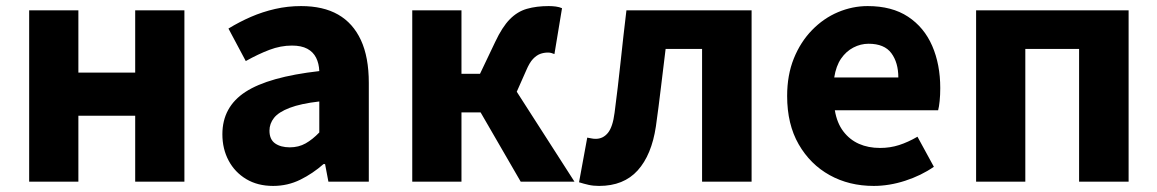

<svg xmlns="http://www.w3.org/2000/svg" viewBox="-20 -598 3809 632"><path d="M76 0V-564H238V-359H425V-564H587V0H425V-217H238V0Z M879 14Q828 14 790.5 -8.5Q753 -31 732.5 -69.5Q712 -108 712 -156Q712 -246 788 -295.5Q864 -345 1031 -364Q1030 -389 1020.5 -408Q1011 -427 991.5 -437.5Q972 -448 941 -448Q904 -448 867 -434Q830 -420 789 -397L732 -504Q768 -526 806 -542.5Q844 -559 885.5 -568.5Q927 -578 971 -578Q1044 -578 1093 -550Q1142 -522 1168 -466Q1194 -410 1194 -325V0H1061L1050 -58H1045Q1010 -27 968.5 -6.5Q927 14 879 14ZM934 -113Q963 -113 986 -126Q1009 -139 1031 -162V-264Q970 -257 933.5 -243Q897 -229 882 -210Q867 -191 867 -168Q867 -139 885.5 -126Q904 -113 934 -113Z M1337 0V-564H1499V-355H1560L1610 -460Q1633 -509 1658 -534.5Q1683 -560 1714.5 -569Q1746 -578 1786 -578Q1798 -578 1809.5 -576.5Q1821 -575 1830 -571L1805 -420Q1800 -422 1795 -423.5Q1790 -425 1784 -425Q1770 -425 1758 -420.5Q1746 -416 1734.5 -404Q1723 -392 1712 -366L1681 -296L1871 0H1694L1562 -228H1499V0Z M1952 14Q1933 14 1917.5 10.5Q1902 7 1886 2L1913 -145Q1920 -144 1926.5 -142.5Q1933 -141 1941 -141Q1965 -141 1981 -160.5Q1997 -180 2003 -227Q2014 -311 2023 -396Q2032 -481 2042 -564H2454V0H2291V-437H2171Q2163 -373 2155.5 -309.5Q2148 -246 2139 -182Q2125 -88 2079 -37Q2033 14 1952 14Z M2856 14Q2775 14 2711 -21.5Q2647 -57 2609 -123Q2571 -189 2571 -282Q2571 -351 2593 -405.5Q2615 -460 2653 -499Q2691 -538 2738.5 -558Q2786 -578 2836 -578Q2916 -578 2969 -543Q3022 -508 3048.5 -447Q3075 -386 3075 -308Q3075 -285 3073 -265.5Q3071 -246 3068 -235H2728Q2735 -193 2756 -165.5Q2777 -138 2807.5 -124.5Q2838 -111 2877 -111Q2910 -111 2939.5 -120.5Q2969 -130 3000 -148L3054 -49Q3012 -20 2959.5 -3Q2907 14 2856 14ZM2726 -343H2937Q2937 -392 2914 -423Q2891 -454 2839 -454Q2813 -454 2789 -441.5Q2765 -429 2748.5 -405Q2732 -381 2726 -343Z M3193 0V-564H3695V0H3532V-437H3355V0Z"/></svg>

Font: Noto Sans SC ExtraBold
Style: Regular
Weight: 800
Designer: Ryoko NISHIZUKA 西塚涼子 (kana, bopomofo & ideographs); Paul D. Hunt (Latin, Greek & Cyrillic); Sandoll Communications 산돌커뮤니
Foundry: Adobe
Version: Version 2.004-H2;hotconv 1.0.118;makeotfexe 2.5.65603